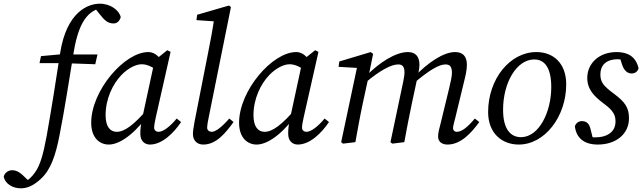

<svg xmlns="http://www.w3.org/2000/svg" viewBox="-189 -770 3479 1040"><path d="M-76 250C-44 250 -11 238 30 201C86 151 112 72 133 -35C162 -181 186 -342 210 -486C242 -684 308 -718 376 -731V-738H321V-731L347 -698C378 -658 396 -643 426 -643C443 -643 458 -653 465 -677C457 -714 410 -750 352 -750C287 -750 172 -705 137 -484C113 -327 91 -187 64 -35C45 69 28 125 2 162C-17 190 -37 206 -56 217V220H-26V217L-51 193C-73 171 -94 152 -123 152C-145 152 -165 167 -169 188C-160 226 -121 250 -76 250ZM25 -428H156L327 -422L339 -475H165V-478L33 -466L25 -428Z M400 13C471 13 560 -66 630 -170H633L621 -192C534 -89 484 -56 443 -56C407 -56 383 -85 383 -146C383 -234 421 -314 469 -364C505 -401 547 -422 579 -422C613 -422 647 -401 672 -380L709 -406C683 -452 657 -488 614 -488C485 -488 305 -279 305 -105C305 -22 352 13 400 13ZM623 13C690 13 753 -51 792 -109L768 -128C733 -85 695 -56 670 -56C657 -56 646 -64 646 -78C646 -89 649 -110 655 -135L735 -489L717 -498L656 -449L649 -443L582 -133L581 -128C574 -95 571 -74 571 -45C571 -5 596 13 623 13Z M912 13C983 13 1033 -50 1076 -109L1053 -128C1013 -82 979 -56 958 -56C945 -56 933 -64 933 -79C933 -89 936 -110 942 -137L1062 -732L1051 -740L879 -690L875 -661L992 -653L973 -684C964 -615 951 -547 937 -478L865 -112C859 -77 856 -59 856 -45C856 -6 881 13 912 13Z M1201 13C1272 13 1361 -66 1431 -170H1434L1422 -192C1335 -89 1285 -56 1244 -56C1208 -56 1184 -85 1184 -146C1184 -234 1222 -314 1270 -364C1306 -401 1348 -422 1380 -422C1414 -422 1448 -401 1473 -380L1510 -406C1484 -452 1458 -488 1415 -488C1286 -488 1106 -279 1106 -105C1106 -22 1153 13 1201 13ZM1424 13C1491 13 1554 -51 1593 -109L1569 -128C1534 -85 1496 -56 1471 -56C1458 -56 1447 -64 1447 -78C1447 -89 1450 -110 1456 -135L1536 -489L1518 -498L1457 -449L1450 -443L1383 -133L1382 -128C1375 -95 1372 -74 1372 -45C1372 -5 1397 13 1424 13Z M1669 8 1736 0C1749 -71 1761 -140 1776 -210L1807 -353V-355L1832 -478L1819 -488L1649 -437L1645 -408L1765 -401L1747 -415L1659 0L1669 8ZM1936 8 2001 0C2014 -71 2027 -140 2042 -210L2072 -350L2074 -358C2078 -379 2083 -400 2083 -419C2083 -465 2061 -488 2020 -488C1953 -488 1863 -429 1796 -360H1791V-323C1870 -389 1930 -421 1968 -421C1990 -421 2002 -410 2002 -378C2002 -362 1998 -344 1995 -327L1926 0L1936 8ZM2235 13C2306 13 2363 -48 2407 -109L2383 -128C2343 -80 2312 -56 2285 -56C2274 -56 2265 -63 2265 -77C2265 -87 2271 -107 2278 -135L2323 -321C2331 -354 2340 -387 2340 -419C2340 -465 2318 -488 2276 -488C2212 -488 2128 -429 2062 -361H2057V-323C2134 -388 2188 -421 2224 -421C2247 -421 2259 -410 2259 -375C2259 -355 2251 -322 2243 -288L2200 -111C2190 -70 2184 -53 2184 -30C2184 -4 2203 13 2235 13Z M2621 13C2762 13 2878 -139 2878 -313C2878 -426 2810 -488 2716 -488C2574 -488 2455 -343 2455 -163C2455 -49 2529 13 2621 13ZM2633 -27C2577 -27 2536 -70 2536 -175C2536 -324 2610 -448 2705 -448C2759 -448 2797 -406 2797 -298C2797 -164 2731 -27 2633 -27Z M3049 13C3150 13 3218 -46 3218 -129C3218 -187 3197 -217 3137 -262C3080 -304 3063 -325 3063 -367C3063 -412 3089 -449 3158 -449C3174 -449 3184 -447 3194 -444L3163 -475L3181 -419C3191 -389 3209 -372 3232 -372C3250 -372 3264 -381 3270 -400C3255 -465 3210 -488 3151 -488C3055 -488 2992 -426 2992 -348C2992 -285 3030 -248 3080 -210C3137 -169 3145 -143 3145 -111C3145 -59 3104 -26 3035 -26C3018 -26 3009 -28 2988 -35L3027 -1L3010 -70C3003 -98 2991 -114 2962 -114C2946 -114 2930 -103 2925 -86C2932 -26 2971 13 3049 13Z"/></svg>

Font: Source Serif 4 Variable
Style: Italic
Weight: 400
Italic angle: -12°
Designer: Frank Grießhammer
Foundry: Adobe Systems Incorporated
Version: Version 4.004;hotconv 1.0.116;makeotfexe 2.5.65601